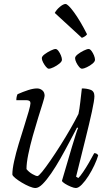

<svg xmlns="http://www.w3.org/2000/svg" viewBox="-20 -944 542 964"><path d="M158 0Q146 0 127 -8Q108 -16 89 -27.5Q70 -39 56.5 -50Q43 -61 42 -68Q42 -94 51 -135Q60 -176 74 -222Q88 -268 101.5 -310.5Q115 -353 124 -384.5Q133 -416 133 -426Q133 -441 112 -441H62Q62 -458 68 -471Q95 -483 121 -491.5Q147 -500 166 -500Q181 -500 192.5 -490.5Q204 -481 204 -463Q204 -456 194.5 -426Q185 -396 171.5 -352.5Q158 -309 144.5 -261Q131 -213 122 -169Q113 -125 113 -95Q125 -80 142.5 -70Q160 -60 168 -60Q174 -60 191.5 -81.5Q209 -103 233.5 -138.5Q258 -174 284.5 -216Q311 -258 334.5 -299Q358 -340 374 -372Q379 -395 383 -430.5Q387 -466 391 -500Q416 -500 435 -493Q454 -486 454 -461Q454 -441 441.5 -383.5Q429 -326 408 -242Q387 -158 362 -57L373 -50Q382 -58 397 -80Q412 -102 427 -128Q442 -154 453 -175Q467 -175 473 -164Q467 -143 454 -115Q441 -87 424.5 -61Q408 -35 391 -17.5Q374 0 361 0Q352 0 336 -6.5Q320 -13 306.5 -21.5Q293 -30 291 -36L341 -206Q352 -242 360.5 -269Q369 -296 372 -301L367 -304Q349 -270 327.5 -229Q306 -188 283 -147.5Q260 -107 237 -73.5Q214 -40 194 -20Q174 0 158 0ZM392 -599Q385 -599 377 -608.5Q369 -618 363 -630.5Q357 -643 357 -652Q357 -661 370.5 -671.5Q384 -682 400.5 -690Q417 -698 425 -698Q432 -698 439.5 -688Q447 -678 452 -665.5Q457 -653 457 -644Q457 -635 444.5 -624.5Q432 -614 416 -606.5Q400 -599 392 -599ZM225 -599Q219 -599 211 -608.5Q203 -618 196.5 -630.5Q190 -643 190 -652Q190 -661 204 -671.5Q218 -682 234.5 -690Q251 -698 259 -698Q266 -698 273.5 -688Q281 -678 286 -665.5Q291 -653 291 -644Q291 -635 278 -624.5Q265 -614 249.5 -606.5Q234 -599 225 -599ZM391 -754 255 -879Q264 -896 281 -910Q298 -924 309 -924Q321 -924 351.5 -882.5Q382 -841 417 -772Q410 -761 391 -754Z"/></svg>

Font: Texturina 72pt 72pt ExtraLight
Style: Italic
Weight: 200
Italic angle: -11°
Designer: Guillermo Torres Carreño
Foundry: Omnibus-Type
Version: Version 1.002; ttfautohint (v1.8.3)